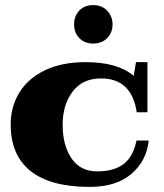

<svg xmlns="http://www.w3.org/2000/svg" viewBox="-20 -724 644 754"><path d="M271 -628Q271 -661 291.5 -682.5Q312 -704 346 -704Q380 -704 401 -682Q422 -660 422 -628Q422 -596 401 -574.5Q380 -553 346 -553Q312 -553 291.5 -574.5Q271 -596 271 -628ZM22 -235Q22 -305 56 -360.5Q90 -416 156.5 -448Q223 -480 316 -480Q442 -480 505 -426L514 -480H559V-283H517Q497 -416 377 -416Q304 -416 265 -364Q226 -312 226 -234Q226 -154 260.5 -102.5Q295 -51 362 -51Q427 -51 465 -79.5Q503 -108 516 -172H564Q556 -93 496.5 -41.5Q437 10 332 10Q179 10 100.5 -52Q22 -114 22 -235Z"/></svg>

Font: Taviraj Black
Style: Regular
Weight: 900
Designer: Katatrad Team
Foundry: CadsonDemak
Version: Version 1.001